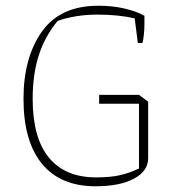

<svg xmlns="http://www.w3.org/2000/svg" viewBox="-20 -640 613 670"><path d="M62 -295Q62 -439 126 -529.5Q190 -620 323 -620Q372 -620 413.5 -610.5Q455 -601 484 -585V-554Q484 -538 482 -519Q480 -500 477 -490H461L450 -576Q393 -589 320 -589Q244 -589 181 -567Q136 -512 115 -446Q94 -380 94 -295Q94 -158 151 -89.5Q208 -21 315 -21Q365 -21 398 -28.5Q431 -36 465 -52V-278H326V-309H465L497 -285V-88Q497 -43 447.5 -16.5Q398 10 313 10Q191 10 126.5 -68.5Q62 -147 62 -295Z"/></svg>

Font: Athiti ExtraLight
Style: Regular
Weight: 275
Designer: CadsonDemak Team
Foundry: CadsonDemak
Version: Version 1.033